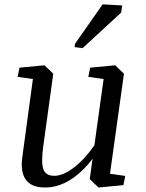

<svg xmlns="http://www.w3.org/2000/svg" viewBox="-20 -835 657 866"><path d="M182.6 10.7Q61 10.7 81.1 -129.9L128.4 -478.5L59.6 -488.3L67.9 -529.8L180.7 -540.5L220.2 -502.4L174.8 -172.9Q165 -100.6 175.8 -71.3Q186.5 -42 225.1 -42Q264.2 -42 313 -79.1Q361.8 -116.2 405.8 -179.7L447.3 -478.5L378.4 -488.3L386.7 -529.8L499.5 -540.5L539.1 -502.4L476.1 -51.3L544.9 -41.5L536.6 0L424.3 10.7L384.8 -27.3L397.5 -119.1Q353 -59.6 297.9 -24.4Q242.7 10.7 182.6 10.7ZM318.8 -638.2 442.9 -815.4 531.2 -810.5 526.4 -778.3 352.5 -617.7 316.4 -622.6Z"/></svg>

Font: NoticiaText-Italic
Style: Italic
Weight: 400
Italic angle: -8°
Designer: JM Sole
Foundry: JM Sole
Version: Version 1.003